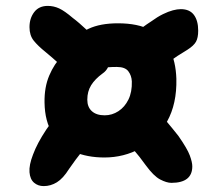

<svg xmlns="http://www.w3.org/2000/svg" viewBox="-20 -669 740 651"><path d="M334 -135Q276 -135 230.5 -154.5Q185 -174 158.5 -215.5Q132 -257 131 -321Q130 -373 147 -413Q164 -453 190.5 -479.5Q217 -506 244.5 -519.5Q272 -533 290 -533Q324 -533 338 -518Q352 -503 353 -469Q353 -455 346.5 -441.5Q340 -428 328 -420Q302 -401 289 -380Q276 -359 276 -331Q276 -306 291.5 -292Q307 -278 335 -278Q360 -278 381.5 -292Q403 -306 415.5 -331.5Q428 -357 427 -393Q426 -413 415 -427.5Q404 -442 376 -442Q344 -442 327 -438Q310 -434 300.5 -428Q291 -422 282.5 -418Q274 -414 260 -414Q234 -414 218 -427.5Q202 -441 202 -468Q202 -497 221.5 -525Q241 -553 280.5 -571.5Q320 -590 380 -590Q448 -590 491 -567Q534 -544 555 -502.5Q576 -461 578 -402Q580 -317 546.5 -257Q513 -197 456.5 -166Q400 -135 334 -135ZM128 -38Q109 -38 95.5 -49.5Q82 -61 80 -85Q78 -109 92 -145Q106 -183 136.5 -229Q167 -275 211 -320L311 -215Q284 -188 260 -158Q236 -128 214 -96Q194 -64 173 -51Q152 -38 128 -38ZM561 -49Q545 -49 523 -60.5Q501 -72 474 -109Q455 -136 427.5 -168Q400 -200 370 -230L475 -334Q509 -300 538 -265.5Q567 -231 585 -208Q615 -165 623.5 -142Q632 -119 632 -105Q632 -49 561 -49ZM237 -400Q210 -426 183 -450.5Q156 -475 134 -493Q109 -513 94.5 -531Q80 -549 80 -577Q80 -607 96 -628Q112 -649 142 -649Q162 -649 180.5 -640.5Q199 -632 227 -608Q246 -594 277.5 -564.5Q309 -535 342 -502ZM487 -406 388 -511Q410 -533 437 -555.5Q464 -578 492 -596Q514 -612 532.5 -621Q551 -630 566 -634Q581 -638 593 -638Q623 -638 637.5 -618.5Q652 -599 652 -565Q652 -541 644.5 -527.5Q637 -514 615 -500Q581 -480 549 -456.5Q517 -433 487 -406Z"/></svg>

Font: Shantell Sans Light
Style: Bold
Weight: 700
Version: Version 1.011;[c5ecc13dd]